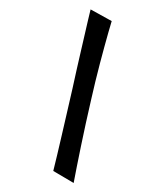

<svg xmlns="http://www.w3.org/2000/svg" viewBox="-178 -771 722 844"><g transform="rotate(30 183.5 -349.0)"><path d="M342 1 238 0Q230 -27 218.5 -66.5Q207 -106 192 -154Q177 -202 161.5 -253.5Q146 -305 130 -356Q117 -396 104.5 -436.5Q92 -477 80 -516Q68 -555 57.5 -589.5Q47 -624 38.5 -651.5Q30 -679 25 -697L131 -699Q136 -677 143.5 -647.5Q151 -618 160 -583.5Q169 -549 179.5 -511Q190 -473 201.5 -433.5Q213 -394 225 -356Q240 -306 256.5 -255Q273 -204 288.5 -156.5Q304 -109 318 -68.5Q332 -28 342 1Z"/></g></svg>

Font: Truculenta
Style: Bold
Weight: 700
Designer: Ivan Castro, Eva Sanz & Omnibus-Type Team
Foundry: Omnibus-Type
Version: Version 1.002